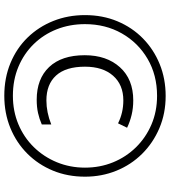

<svg xmlns="http://www.w3.org/2000/svg" viewBox="30 -792 772 871"><g transform="rotate(90 415.5 -357.0)"><path d="M415 9Q334 9 266.5 -19Q199 -47 150.5 -97Q102 -147 75.5 -213.5Q49 -280 49 -357Q49 -437 77 -504Q105 -571 155 -620Q205 -669 271.5 -696Q338 -723 416 -723Q495 -723 562 -694.5Q629 -666 678.5 -616Q728 -566 755 -499.5Q782 -433 782 -357Q782 -278 754.5 -211.5Q727 -145 677.5 -95.5Q628 -46 561 -18.5Q494 9 415 9ZM415 -30Q485 -30 544.5 -55Q604 -80 648 -125Q692 -170 716.5 -229.5Q741 -289 741 -357Q741 -425 717 -484Q693 -543 649 -588Q605 -633 545.5 -658.5Q486 -684 415 -684Q321 -684 247.5 -641Q174 -598 132 -524Q90 -450 90 -357Q90 -288 113.5 -228.5Q137 -169 180.5 -124.5Q224 -80 283.5 -55Q343 -30 415 -30ZM433 -138Q338 -138 284.5 -194.5Q231 -251 231 -356Q231 -455 285.5 -515.5Q340 -576 436 -576Q471 -576 502 -568.5Q533 -561 560 -548L540 -507Q516 -519 490 -525Q464 -531 436 -531Q365 -531 324 -484.5Q283 -438 283 -357Q283 -270 323 -226Q363 -182 436 -182Q490 -182 545 -204V-161Q520 -150 493 -144Q466 -138 433 -138Z"/></g></svg>

Font: Noto Sans Myanmar SemiCondensed Light
Style: Regular
Weight: 300
Width: 4
Designer: Monotype Design Team
Foundry: Monotype Imaging Inc.
Version: Version 2.107; ttfautohint (v1.8.4.7-5d5b)